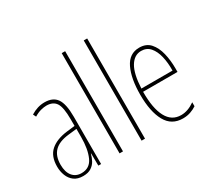

<svg xmlns="http://www.w3.org/2000/svg" viewBox="-147 -1006 1375 1261"><g transform="rotate(-30 540.0 -375.0)"><path d="M177 -537Q240 -537 268.5 -496.5Q297 -456 297 -358V0H276L275 -93H273Q267 -68 254.5 -44.5Q242 -21 218.5 -5.5Q195 10 157 10Q115 10 89 -9.5Q63 -29 50.5 -61Q38 -93 38 -129Q38 -208 83 -247.5Q128 -287 210 -297L271 -304V-355Q271 -445 249 -478.5Q227 -512 177 -512Q159 -512 135 -506Q111 -500 83 -483L72 -505Q123 -537 177 -537ZM209 -274Q135 -266 99.5 -230.5Q64 -195 64 -129Q64 -73 89 -42.5Q114 -12 157 -12Q220 -12 246 -70Q272 -128 272 -220V-281Z M463 0H437V-760H463Z M630 0H604V-760H630Z M895 -537Q948 -537 978 -503Q1008 -469 1021 -415Q1034 -361 1034 -301V-273H773Q772 -148 807.5 -81.5Q843 -15 914 -15Q966 -15 1018 -52V-22Q997 -8 971 1Q945 10 914 10Q828 10 787.5 -63.5Q747 -137 747 -264Q747 -388 783 -462.5Q819 -537 895 -537ZM895 -512Q843 -512 811 -459Q779 -406 774 -297H1010Q1011 -356 999.5 -404.5Q988 -453 962.5 -482.5Q937 -512 895 -512Z"/></g></svg>

Font: Noto Sans Thai Looped ExtraCondensed Thin
Style: Regular
Weight: 100
Width: 2
Designer: Sasikarn Vongin, Ben Mitchell
Foundry: The Fontpad Ltd
Version: Version 1.001; ttfautohint (v1.8.4.7-5d5b)